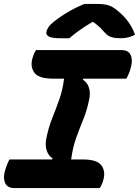

<svg xmlns="http://www.w3.org/2000/svg" viewBox="-25 -954 705 974"><path d="M481 0H48Q14 0 2 -23.5Q-10 -47 -1 -83Q4 -101 10 -117Q16 -133 23 -145H239L242 -150Q221 -164 212 -190Q203 -216 210 -252Q221 -307 240 -354.5Q259 -402 276 -450Q293 -498 300 -555H243Q172 -555 150 -584.5Q128 -614 139 -656Q143 -671 147.5 -681Q152 -691 158 -700H591Q625 -700 637 -676.5Q649 -653 640 -617Q636 -599 629.5 -583Q623 -567 616 -555H398L395 -550Q417 -537 426 -510Q435 -483 427 -448Q416 -393 397 -347Q378 -301 361 -253.5Q344 -206 336 -145H396Q467 -145 489 -115.5Q511 -86 500 -44Q496 -29 491.5 -19Q487 -9 481 0ZM403 -934H467Q502 -934 524 -927.5Q546 -921 570 -901Q635 -849 660 -778Q628 -760 586 -760Q561 -760 542.5 -765Q524 -770 510 -785Q498 -799 485 -812Q472 -825 449 -842H443Q400 -817 372.5 -796.5Q345 -776 327 -760H282Q238 -760 223 -768.5Q208 -777 210 -791Q212 -802 220 -815Q228 -828 247 -843Q316 -898 403 -934Z"/></svg>

Font: Recursive Mn Csl St XBd
Style: Italic
Weight: 800
Italic angle: -15°
Monospace: yes
Version: Version 1.079;hotconv 1.0.112;makeotfexe 2.5.65598; ttfautoh